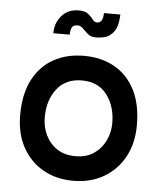

<svg xmlns="http://www.w3.org/2000/svg" viewBox="-51 -735 666 793"><g transform="rotate(5 282.0 -338.5)"><path d="M282 13Q210 13 155.5 -18.5Q101 -50 70.5 -106.5Q40 -163 40 -238Q40 -326 71 -385.5Q102 -445 156.5 -475Q211 -505 282 -505Q353 -505 407.5 -475Q462 -445 493 -385.5Q524 -326 524 -238Q524 -163 493 -106.5Q462 -50 407.5 -18.5Q353 13 282 13ZM282 -89Q327 -89 358 -110Q389 -131 405.5 -165Q422 -199 422 -238Q422 -308 386 -355.5Q350 -403 282 -403Q215 -403 178.5 -356Q142 -309 142 -238Q142 -198 158.5 -164Q175 -130 206 -109.5Q237 -89 282 -89ZM323 -585Q303 -585 290 -596Q277 -607 267 -617.5Q257 -628 244 -628Q225 -628 220 -615.5Q215 -603 215 -587H147Q147 -629 173 -659.5Q199 -690 244 -690Q270 -690 283 -679.5Q296 -669 304 -658Q312 -647 323 -647Q348 -647 348 -688H416Q416 -663 409 -639.5Q402 -616 382 -600.5Q362 -585 323 -585Z"/></g></svg>

Font: Kulim Park SemiBold
Style: Regular
Weight: 600
Designer: Noponies / Dale Sattler
Foundry: Noponies
Version: Version 1.000; ttfautohint (v1.8.3)